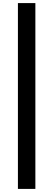

<svg xmlns="http://www.w3.org/2000/svg" viewBox="-20 -970 345 1243"><path d="M96 253H209V-950H96Z"/></svg>

Font: Be Vietnam
Style: Bold
Weight: 700
Designer: Gabriel Lam
Foundry: TypeRant
Version: Version 4.000